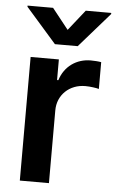

<svg xmlns="http://www.w3.org/2000/svg" viewBox="-54 -807 511 844"><g transform="rotate(5 201.0 -384.5)"><path d="M66.1 -545.5H190.7V-454.5H196.4Q203.8 -478.3 217 -496.6Q230.1 -514.9 247.7 -527.5Q265.3 -540.1 286.4 -546.7Q307.5 -553.3 331 -553.3Q341.6 -553.3 354.9 -552.4Q368.3 -551.5 377.1 -549.7V-431.5Q372.9 -432.9 366.1 -434.1Q359.4 -435.4 351.2 -436.4Q343 -437.5 334.3 -438.2Q325.6 -438.9 317.5 -438.9Q290.8 -438.9 268.5 -430.2Q246.1 -421.5 229.6 -405.7Q213.1 -389.9 203.8 -368.3Q194.6 -346.6 194.6 -320.7V0H66.1ZM217.7 -678.3 289.8 -769.2H402.3V-764.2L268.1 -610.8H167.6L33 -764.2V-769.2H145.6Z"/></g></svg>

Font: Interop SemBd
Style: Regular
Weight: 600
Designer: Rasmus Andersson, Google, Jang Haemin
Foundry: jhaemin
Version: Version 1.008